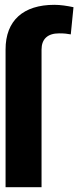

<svg xmlns="http://www.w3.org/2000/svg" viewBox="-20 -780 329 800"><path d="M3.2 -573.2V0H153.1V-573.2C153.1 -617.5 178.6 -641 226.2 -641C248.2 -641 259.6 -639.6 274.9 -636.7L286.2 -750C258.9 -755.7 232.2 -759.9 206.3 -759.9C77.8 -759.9 2.8 -695 3.2 -573.2Z"/></svg>

Font: Inter-Hewn
Style: Bold
Weight: 700
Designer: Rasmus Andersson
Foundry: rsms
Version: Version 3.012;git-f93a4a705